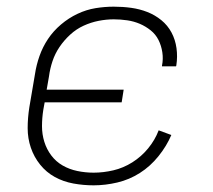

<svg xmlns="http://www.w3.org/2000/svg" viewBox="-20 -548 640 576"><path d="M261 8Q230 8 200 2.5Q170 -3 144.5 -17Q119 -31 100.5 -54Q82 -77 72.5 -105Q63 -133 63 -163.5Q63 -194 68 -226L85 -326Q89 -353 98.5 -380Q108 -407 124 -431Q140 -455 163 -474.5Q186 -494 212.5 -506.5Q239 -519 266.5 -523.5Q294 -528 321 -528Q348 -528 373.5 -524.5Q399 -521 422 -512Q445 -503 464 -487.5Q483 -472 494.5 -450.5Q506 -429 509.5 -403.5Q513 -378 509 -352Q509 -351 508.5 -350Q508 -349 508 -349H466Q466 -349 466 -349.5Q466 -350 466 -351Q470 -371 467 -391Q464 -411 455.5 -428Q447 -445 432 -457Q417 -469 399.5 -476.5Q382 -484 362 -487Q342 -490 321 -490Q299 -490 276 -485.5Q253 -481 231 -471Q209 -461 190.5 -444Q172 -427 158.5 -407Q145 -387 137.5 -364.5Q130 -342 127 -319L120 -279H351L345 -241H114L110 -219Q106 -194 106 -169.5Q106 -145 113 -122.5Q120 -100 134 -81.5Q148 -63 168 -51.5Q188 -40 212 -35Q236 -30 261 -30Q290 -30 320 -37Q350 -44 377 -61Q404 -78 424.5 -103Q445 -128 456 -157L494 -143Q480 -110 455.5 -79.5Q431 -49 399.5 -29Q368 -9 332 -0.5Q296 8 261 8Z"/></svg>

Font: Iosevka SS04 XLt Ex
Style: Italic
Weight: 200
Width: 7
Italic angle: -9°
Monospace: yes
Designer: Belleve Invis
Foundry: Belleve Invis
Version: Version 19.0.0; ttfautohint (v1.8.4)